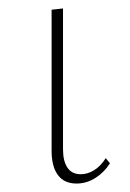

<svg xmlns="http://www.w3.org/2000/svg" viewBox="-20 -430 308 454"><path d="M161 4Q132 4 117 -16Q102 -36 102 -74V-407L129 -410V-77Q129 -49 139.5 -33.5Q150 -18 171 -18Q187 -18 202.5 -27.5Q218 -37 230 -56L240 -44Q227 -23 206 -9.5Q185 4 161 4Z"/></svg>

Font: Ysabeau Office Thin
Style: Regular
Weight: 250
Designer: Christian Thalmann (Catharsis Fonts)
Version: Version 2.001;gftools[0.9.30]; featfreeze: tnum,lnum,ss02